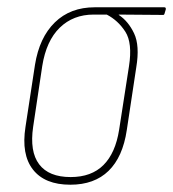

<svg xmlns="http://www.w3.org/2000/svg" viewBox="-20 -499 475 527"><path d="M173 8Q103 8 70.5 -33.5Q38 -75 50 -151L76 -321Q88 -396 130.5 -437.5Q173 -479 240 -479H431Q436 -479 435 -473L432 -463Q431 -458 428 -458L306 -459V-458Q332 -441 348 -407.5Q364 -374 354 -314L328 -142Q317 -68 278 -30Q239 8 173 8ZM174 -13Q231 -13 264 -46Q297 -79 307 -143L334 -317Q344 -381 324 -412Q304 -443 273 -459H237Q181 -459 144 -423Q107 -387 96 -318L71 -151Q61 -83 87.5 -48Q114 -13 174 -13Z"/></svg>

Font: Sofia Sans Condensed Thin
Style: Italic
Weight: 250
Italic angle: -9°
Version: Version 4.100